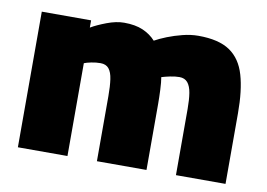

<svg xmlns="http://www.w3.org/2000/svg" viewBox="-61 -608 974 701"><g transform="rotate(10 425.5 -257.5)"><path d="M43.2 0V-502.8H226V-475.9Q247.9 -488.9 282.7 -502.1Q317.5 -515.3 346.7 -515.3Q388.2 -515.3 416.5 -503Q444.8 -490.7 464 -469.4Q481.8 -479.4 508 -489.9Q534.3 -500.3 564.1 -507.8Q593.9 -515.3 622 -515.3Q697.8 -515.3 739.1 -487.2Q780.3 -459 796.6 -402.7Q813 -346.5 813 -262.1V0H629.2V-245.4Q629.2 -279.6 625.3 -304Q621.4 -328.4 610.6 -341.7Q599.7 -354.9 579.7 -354.9Q563.7 -354.9 545 -350.9Q526.3 -346.9 514.3 -343.1Q517.4 -326.3 518.7 -297.1Q520 -267.8 520 -244.1V0H336.2V-241Q336.2 -278.2 332.5 -303.5Q328.9 -328.8 318.3 -341.9Q307.7 -354.9 287.2 -354.9Q270.4 -354.9 253.2 -351.4Q236 -347.9 227 -344.1V0Z"/></g></svg>

Font: TitilliumWeb ExtraLight
Style: Regular
Weight: 400
Designer: Mohamed Gaber, Accademia di Belle Arti di Urbino and others
Foundry: Kief Type Foundry, Accademia di Belle Arti di Urbino and others
Version: Version 3.000; ttfautohint (v1.8.2)